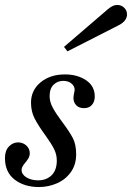

<svg xmlns="http://www.w3.org/2000/svg" viewBox="-22 -746 532 774"><path d="M-2 -109Q-2 -139 14 -155.5Q30 -172 51 -172Q70 -172 84 -159.5Q98 -147 98 -128Q98 -118 94 -110.5Q90 -103 83 -94Q81 -92 76 -85.5Q71 -79 68 -73Q65 -67 65 -61Q65 -43 84.5 -31Q104 -19 132 -19Q165 -19 186 -39.5Q207 -60 207 -99Q207 -123 196 -145Q185 -167 162 -199Q132 -240 117.5 -268.5Q103 -297 103 -332Q103 -382 141.5 -414Q180 -446 240 -446Q290 -446 325 -422.5Q360 -399 360 -357Q360 -336 348.5 -323Q337 -310 317 -310Q296 -310 285 -322Q274 -334 274 -352Q274 -355 276 -367Q279 -382 279 -383Q279 -399 266 -409.5Q253 -420 233 -420Q210 -420 194 -404.5Q178 -389 178 -358Q178 -335 191.5 -310.5Q205 -286 229 -254Q259 -214 272 -188.5Q285 -163 285 -124Q285 -82 263.5 -52Q242 -22 207.5 -7Q173 8 135 8Q76 8 37 -22Q-2 -52 -2 -109ZM236 -557 413 -709Q424 -718 432.5 -722Q441 -726 451 -726Q467 -726 478.5 -715Q490 -704 490 -688Q490 -662 458 -645L250 -539Z"/></svg>

Font: Ibarra Real Nova
Style: Italic
Weight: 400
Italic angle: -22°
Designer: Jose Maria Ribagorda & Octavio Pardo
Foundry: Octavio Pardo
Version: Version 1.014